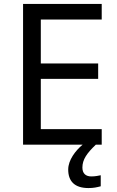

<svg xmlns="http://www.w3.org/2000/svg" viewBox="-20 -734 596 974"><path d="M398 116C398 75 421 43 466 0H496V-79H187V-334H478V-412H187V-635H496V-714H97V0H399C363 30 326 78 326 126C326 185 358 220 429 220C455 220 472 216 491 211V155C480 157 465 161 443 161C415 161 398 146 398 116Z"/></svg>

Font: Noto Sans Runic
Style: Regular
Weight: 400
Designer: Monotype Design Team
Foundry: Monotype Imaging Inc.
Version: Version 2.002